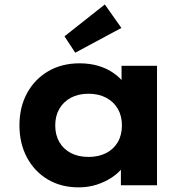

<svg xmlns="http://www.w3.org/2000/svg" viewBox="-20 -823 839 853"><path d="M329.5 9.4Q251.4 9.4 192.2 -25.8Q133.1 -61 99.8 -123.3Q66.4 -185.6 66.4 -266.3Q66.4 -347 100.2 -409.1Q134 -471.2 194.2 -506.5Q254.5 -541.7 333.5 -541.7Q378.6 -541.7 416.9 -530.4Q455.1 -519 483.6 -499Q512.2 -479.1 530.5 -455.1Q548.8 -431.2 555.4 -405.1L520 -405.1V-530.7H677.6V0H517.1V-136.4L551.2 -131.1Q544.9 -105 526 -79.8Q507.1 -54.6 477.1 -34.7Q447.2 -14.9 409.8 -2.7Q372.4 9.4 329.5 9.4ZM373.3 -125.8Q418 -125.8 451.6 -143Q485.2 -160.3 503.5 -191.9Q521.7 -223.5 521.7 -266.3Q521.7 -307.7 503.5 -339.4Q485.2 -371 451.6 -388.8Q418 -406.6 373.3 -406.6Q328.1 -406.6 295 -388.8Q261.9 -371 243.6 -339.4Q225.4 -307.7 225.4 -266.3Q225.4 -223.5 243.6 -191.9Q261.9 -160.3 295 -143Q328.1 -125.8 373.3 -125.8ZM314.3 -588.8 266.5 -661.6 445.7 -803.2 519.3 -698.9Z"/></svg>

Font: Lexend Exa
Style: Regular
Weight: 400
Designer: Bonnie Shaver-Troup, Thomas Jockin
Foundry: Lexend
Version: Version 1.007